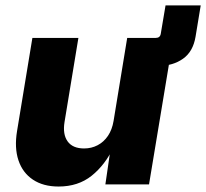

<svg xmlns="http://www.w3.org/2000/svg" viewBox="-20 -681 761 709"><path d="M503.4 -438 520.5 -541H555.2Q571.3 -541 573.7 -556.6L591.3 -661.1H721.2L702.1 -545.4Q692.9 -490.2 655.8 -464.1Q618.7 -438 568.4 -438ZM196.3 7.8Q139.6 7.8 101.6 -17.6Q63.5 -43 48.1 -89.1Q32.7 -135.3 43 -197.3L99.6 -541H269.5L218.3 -230.5Q210.9 -185.1 229.7 -158.9Q248.5 -132.8 290.5 -132.8Q317.9 -132.8 340.6 -144.8Q363.3 -156.7 378.7 -179.4Q394 -202.1 399.4 -234.4L449.7 -541H620.1L530.3 0H369.1L389.2 -137.7H399.4Q368.2 -71.8 318.4 -32Q268.6 7.8 196.3 7.8Z"/></svg>

Font: Inter 17pt ExtraBold
Style: Italic
Weight: 800
Italic angle: -9.3988°
Version: Version 4.001;git-66647c0bb